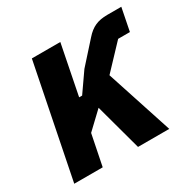

<svg xmlns="http://www.w3.org/2000/svg" viewBox="-123 -651 780 777"><g transform="rotate(-30 267.5 -262.5)"><path d="M310 0 251 -217 174 -144 145 0H12L117 -525H250L204 -293H218L280 -382L368 -480Q389 -504 412.5 -514.5Q436 -525 469 -525H535L514 -419H459L355 -309L456 0Z"/></g></svg>

Font: IBM Plex Sans Condensed
Style: Bold Italic
Weight: 700
Width: 3
Italic angle: -11.31°
Designer: Mike Abbink, Paul van der Laan, Pieter van Rosmalen
Foundry: Bold Monday
Version: Version 3.201